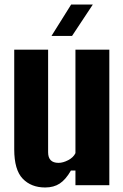

<svg xmlns="http://www.w3.org/2000/svg" viewBox="-20 -820 544 850"><path d="M180 10Q118 10 80.5 -29Q43 -68 43 -159V-600H193V-146Q193 -99 239 -99Q259 -99 282 -111Q305 -123 314 -142V-600H464V0H314V-65H294Q271 -25 244.5 -7.5Q218 10 180 10ZM208 -661 295 -800H391L299 -661Z"/></svg>

Font: Big Shoulders Display Black
Style: Regular
Weight: 900
Designer: Patric King
Foundry: XO Type Co
Version: Version 1.000; ttfautohint (v1.8.2)